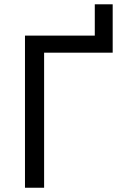

<svg xmlns="http://www.w3.org/2000/svg" viewBox="-20 -881 572 901"><path d="M424.8 -713.9V-860.8H508.8V-633.8H187V0H97.2V-713.9Z"/></svg>

Font: NotoSans
Style: Regular
Weight: 400
Designer: Monotype Design team
Foundry: Monotype Imaging Inc.
Version: Version 1.04